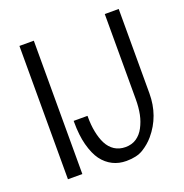

<svg xmlns="http://www.w3.org/2000/svg" viewBox="-130 -832 922 962"><g transform="rotate(-20 330.5 -350.5)"><path d="M606 -714.8H531.7V-260.3C531.7 -231.4 529.3 -205.1 524.4 -180.7C519.5 -156.2 511.2 -134.8 501 -115.2C490.7 -95.7 477.5 -80.6 460.9 -69.3C444.3 -58.1 424.3 -52.7 402.3 -52.7C380.4 -52.7 360.8 -58.1 344.2 -68.8C327.6 -79.6 314.5 -94.7 304.7 -113.8C294.9 -132.8 288.1 -154.8 283.2 -179.2C278.3 -203.6 275.9 -230.5 275.9 -259.8V-265.1H202.1V-259.8C202.1 -210.4 207 -169.9 215.8 -136.7C225.6 -100.1 238.3 -71.3 253.4 -50.8C269.5 -28.8 289.1 -12.7 310.5 -2C332 8.8 356 14.2 382.8 14.2C419.9 14.2 449.7 7.3 472.7 -6.8C495.6 -21 515.1 -37.6 531.7 -57.1C581.1 -115.2 606 -184.6 606 -265.1ZM75.2 0H151.9V-710.9H75.2Z"/></g></svg>

Font: Tuffy
Style: Regular
Weight: 500
Designer: Thatcher Ulrich, Karoly Barta and Michael Everson
Version: Version 001.270